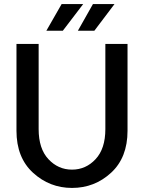

<svg xmlns="http://www.w3.org/2000/svg" viewBox="-20 -917 708 944"><path d="M61 -701H170V-282Q170 -186 218 -134.5Q266 -83 334 -83Q402 -83 450 -134.5Q498 -186 498 -282V-701H607V-274Q607 -142 526 -67.5Q445 7 334 7Q224 7 142.5 -67.5Q61 -142 61 -274ZM208 -766 283 -897H389L289 -766ZM363 -766 437 -897H543L444 -766Z"/></svg>

Font: LT Superior Semi-bold
Style: Regular
Weight: 600
Designer: Daniel Lyons
Foundry: LyonsType
Version: Version 1.0